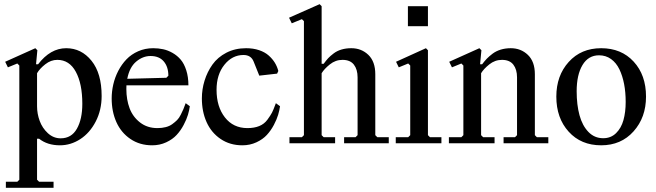

<svg xmlns="http://www.w3.org/2000/svg" viewBox="-20 -691 3165 926"><path d="M73.2 175.8V-375L63.5 -384.8L18.1 -366.2L4.9 -393.1L150.4 -458.5L160.2 -448.7L153.8 -380.9H163.6Q223.1 -458.5 299.3 -458.5Q372.6 -458.5 421.4 -397.9Q470.2 -337.4 470.2 -228Q470.2 -160.2 441.7 -105Q413.1 -49.8 367.2 -20Q321.3 9.8 269 9.8Q208.5 9.8 168.5 -22H158.7V175.8L168.5 185.5H238.3V214.8H8.3V185.5H63.5ZM158.7 -178.2Q158.7 -142.6 171.4 -107.9Q184.1 -73.2 210.9 -48.6Q237.8 -23.9 272.5 -23.9Q324.7 -23.9 350.8 -70.1Q377 -116.2 377 -190.4Q377 -287.1 345.7 -344.7Q314.5 -402.3 256.3 -402.3Q225.6 -402.3 198.5 -381.1Q171.4 -359.9 158.7 -337.9Z M895.5 -178.7Q893.1 -159.7 886.5 -137.5Q879.9 -115.2 865.7 -88.4Q851.6 -61.5 832 -40.3Q812.5 -19 781.5 -4.6Q750.5 9.8 713.9 9.8Q653.8 9.8 608.9 -20.8Q564 -51.3 541.3 -102.1Q518.6 -152.8 518.6 -216.3Q518.6 -250 526.4 -283.9Q534.2 -317.9 550.5 -349.4Q566.9 -380.9 590.1 -405Q613.3 -429.2 646.5 -443.8Q679.7 -458.5 718.8 -458.5Q743.7 -458.5 766.6 -453.6Q789.6 -448.7 812.3 -435.8Q835 -422.9 851.6 -403.3Q868.2 -383.8 878.4 -351.8Q888.7 -319.8 888.7 -279.3H589.8Q589.4 -273.9 589.4 -261.7Q589.4 -210.4 605 -168.9Q620.6 -127.4 655.5 -100.3Q690.4 -73.2 739.3 -73.2Q761.2 -73.2 779.3 -77.9Q797.4 -82.5 810.8 -92.3Q824.2 -102.1 834 -111.8Q843.8 -121.6 851.8 -137.7Q859.9 -153.8 864.5 -164.6Q869.1 -175.3 875.5 -193.4ZM706.1 -420.9Q668.9 -420.9 636.7 -393.8Q604.5 -366.7 593.8 -311L782.2 -315.9L792 -325.7Q792 -368.7 769.8 -394.8Q747.6 -420.9 706.1 -420.9Z M1167 -458.5Q1201.7 -458.5 1229.7 -449Q1257.8 -439.5 1276.1 -423.1Q1294.4 -406.7 1305.7 -388.2Q1316.9 -369.6 1322.3 -348.6L1316.4 -335.9L1230.5 -326.2L1203.1 -394.5Q1190.4 -425.8 1154.3 -425.8Q1100.1 -425.8 1062.3 -378.7Q1024.4 -331.5 1024.4 -257.8Q1024.4 -176.3 1064.7 -124.8Q1105 -73.2 1173.3 -73.2Q1206.1 -73.2 1230.2 -83Q1254.4 -92.8 1269.8 -113.8Q1285.2 -134.8 1292 -148.2Q1298.8 -161.6 1308.1 -187Q1309.6 -191.4 1310.5 -193.4L1330.6 -178.7Q1328.1 -159.7 1321.5 -137.5Q1314.9 -115.2 1300.8 -88.4Q1286.6 -61.5 1267.1 -40.3Q1247.6 -19 1216.6 -4.6Q1185.5 9.8 1148.9 9.8Q1088.9 9.8 1043.9 -20.8Q999 -51.3 976.3 -102.1Q953.6 -152.8 953.6 -216.3Q953.6 -260.3 966.6 -302.2Q979.5 -344.2 1004.6 -379.6Q1029.8 -415 1071.8 -436.8Q1113.8 -458.5 1167 -458.5Z M1445.8 -39.1V-588.9L1436 -598.6L1387.2 -578.6L1374 -605.5L1521.5 -670.9L1531.2 -661.1V-383.3H1541Q1552.7 -399.4 1562.7 -410.2Q1572.8 -420.9 1589.1 -433.3Q1605.5 -445.8 1627 -452.1Q1648.4 -458.5 1674.3 -458.5Q1723.1 -458.5 1756.6 -426.3Q1790 -394 1790 -333V-39.1L1799.8 -29.3H1855V0H1639.6V-29.3H1694.8L1704.6 -39.1V-317.9Q1704.6 -356 1686.8 -379.2Q1668.9 -402.3 1631.8 -402.3Q1598.1 -402.3 1570.8 -380.4Q1543.5 -358.4 1531.2 -337.9V-39.1L1541 -29.3H1596.2V0H1376V-29.3H1436Z M1947.3 -564.5V-661.1H2043.9V-564.5ZM1958.5 -39.1V-375L1948.7 -384.8L1903.3 -366.2L1890.1 -393.1L2034.2 -458.5L2043.9 -448.7V-39.1L2053.7 -29.3H2108.9V0H1888.7V-29.3H1948.7Z M2214.8 -39.1V-375L2205.1 -384.8L2159.7 -366.2L2146.5 -393.1L2292 -458.5L2301.8 -448.7L2295.4 -380.9H2305.2Q2316.9 -396.5 2327.9 -408Q2338.9 -419.4 2355.7 -432.1Q2372.6 -444.8 2395 -451.7Q2417.5 -458.5 2443.4 -458.5Q2492.2 -458.5 2525.9 -426.3Q2559.6 -394 2559.6 -333V-39.1L2569.3 -29.3H2624.5V0H2408.7V-29.3H2463.9L2473.6 -39.1V-317.9Q2473.6 -356 2455.8 -379.2Q2438 -402.3 2400.9 -402.3Q2367.2 -402.3 2339.8 -380.4Q2312.5 -358.4 2300.3 -337.9V-39.1L2310.1 -29.3H2365.2V0H2145V-29.3H2205.1Z M2663.1 -225.1Q2663.1 -326.2 2722.9 -392.3Q2782.7 -458.5 2879.4 -458.5Q2976.6 -458.5 3036.1 -393.8Q3095.7 -329.1 3095.7 -225.1Q3095.7 -124.5 3035.6 -57.4Q2975.6 9.8 2879.4 9.8Q2782.2 9.8 2722.7 -55.9Q2663.1 -121.6 2663.1 -225.1ZM2761.2 -251Q2761.2 -185.5 2774.9 -135.3Q2788.6 -85 2817.9 -54.7Q2847.2 -24.4 2889.2 -24.4Q2926.3 -24.4 2951.2 -48.8Q2976.1 -73.2 2986.8 -111.6Q2997.6 -149.9 2997.6 -199.7Q2997.6 -246.1 2990 -285.6Q2982.4 -325.2 2967.3 -356.7Q2952.1 -388.2 2927 -406.2Q2901.9 -424.3 2869.1 -424.3Q2817.4 -424.3 2789.3 -377.2Q2761.2 -330.1 2761.2 -251Z"/></svg>

Font: Happy Times at the IKOB
Style: Regular
Weight: 400
Designer: Lucas Le Bihan
Foundry: Lucas Le Bihan
Version: Version 1.000;PS 1.0;hotconv 1.0.88;makeotf.lib2.5.647800